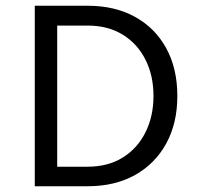

<svg xmlns="http://www.w3.org/2000/svg" viewBox="-20 -648 700 668"><path d="M101 -628H285Q380 -628 450 -589.2Q520 -550.5 558.5 -480Q597 -409.5 597 -314Q597 -219.5 558.5 -149Q520 -78.5 450 -39.2Q380 0 285 0H101ZM179 -559V-68H285Q356 -68 407.2 -100Q458.5 -132 486.2 -187.8Q514 -243.5 514 -314Q514 -385 486.2 -440.2Q458.5 -495.5 407.2 -527.2Q356 -559 285 -559Z"/></svg>

Font: Karla
Style: Regular
Weight: 400
Designer: Jonathan Pinhorn
Version: Version 2.004;gftools[0.9.33]